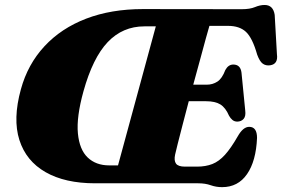

<svg xmlns="http://www.w3.org/2000/svg" viewBox="-20 -737 1134 772"><path d="M777 0H362.5Q241.5 0 163.2 -44.8Q85 -89.5 58 -174Q31 -258.5 64 -378Q91.5 -478.5 158.8 -551Q226 -623.5 326.5 -662Q427 -700.5 554.5 -700.5L952 -700Q985 -700 1005.2 -708.5Q1025.5 -717 1044 -717Q1078.5 -717 1084.5 -677L1093.5 -519Q1099 -479.5 1066.5 -474.5Q1049 -472 1036.5 -481Q1024 -490 1014 -517.5Q995 -584.5 969 -608.8Q943 -633 897 -633H822Q817.5 -619 807.8 -583Q798 -547 784.8 -498.2Q771.5 -449.5 757 -396.5H811.5Q835 -396.5 854 -408.8Q873 -421 886 -455.5Q898 -477.5 918 -477.5Q947 -477.5 951 -445L966 -293Q969 -270 959.8 -259.2Q950.5 -248.5 934.5 -248Q922.5 -248 914.5 -254.8Q906.5 -261.5 901 -271.5Q887 -304 866.2 -317Q845.5 -330 808 -330H739Q726 -280 714.2 -235.2Q702.5 -190.5 694.5 -158.5Q686.5 -126.5 684 -115Q679 -91 687.8 -79Q696.5 -67 724 -67H772Q807 -67 833.8 -77.5Q860.5 -88 884.5 -114.5Q908.5 -141 936 -189Q957.5 -227 982 -227Q1013.5 -227 1013.5 -182.5Q1009.5 -89 973.2 -36.8Q937 15.5 873 15.5Q849 15.5 827.2 7.8Q805.5 0 777 0ZM315.5 -369.5Q287 -266.5 293.2 -200.8Q299.5 -135 332.8 -103.5Q366 -72 419 -72H454.5L606.5 -631H560.5Q473.5 -631 413.2 -567.8Q353 -504.5 315.5 -369.5Z"/></svg>

Font: Fraunces 72pt S050 Black
Style: Italic
Weight: 900
Italic angle: -16°
Version: Version 1.000; ttfautohint (v1.8.3)